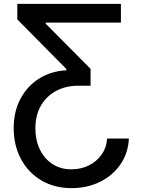

<svg xmlns="http://www.w3.org/2000/svg" viewBox="-20 -747 723 982"><path d="M639.2 -38.4Q635.7 36.2 596.2 93.4Q556.8 150.6 491.8 182.9Q426.8 215.2 346.2 215.2Q258.2 215.2 191.4 175.6Q124.6 136 87.4 66.6Q50.1 -2.8 50.1 -92Q50.1 -175.8 84.2 -240.8Q118.3 -305.8 179 -344.5Q239.7 -383.2 318.9 -387.4V-394.5L68.5 -647.7V-727.3H598.4V-631.4H213.8V-625.7L443.2 -394.9V-308.6H381Q316.8 -308.6 267 -282Q217.3 -255.3 189.1 -206.3Q160.9 -157.3 160.9 -90.2Q160.9 -30.9 183.4 16.5Q206 63.9 247.5 91.4Q289.1 119 345.9 119Q394.2 119 434.3 99.1Q474.4 79.2 499.6 43.7Q524.9 8.2 527.7 -38.4Z"/></svg>

Font: Inter Zeller Medium
Style: Regular
Weight: 500
Designer: Rasmus Andersson; Joe Bland
Foundry: zeller
Version: Version 3.015;git-dec3a8cb1